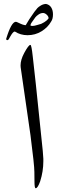

<svg xmlns="http://www.w3.org/2000/svg" viewBox="-20 -968 331 984"><path d="M229 -874Q229 -883.8 219.5 -892.6Q210 -901.4 200.7 -901.4Q189 -901.4 178 -894Q167 -886.7 161.4 -879.6Q155.8 -872.6 148.4 -861.3Q147.5 -859.9 144.8 -856.2Q142.1 -852.5 140.6 -850.1Q139.2 -847.7 137.7 -844.5Q136.2 -841.3 136.2 -838.4Q136.2 -835 146 -835Q155.8 -835 171.6 -840.1Q187.5 -845.2 190.9 -845.7Q202.1 -851.6 206.5 -854Q210.9 -856.4 217.5 -861.8Q224.1 -867.2 229 -874ZM215.8 -947.8Q233.4 -944.3 242.4 -929.9Q251.5 -915.5 251.5 -894Q251.5 -870.6 241.7 -856.9Q225.1 -827.6 192.9 -807.6Q160.6 -787.6 121.1 -787.6Q85 -787.6 56.6 -806.2H55.7Q50.3 -806.2 44.4 -798.8Q38.6 -791.5 32 -779.8Q25.4 -768.1 24.9 -767.1Q21.5 -762.2 17.6 -762.2Q11.7 -762.2 11.7 -769Q38.1 -856.4 61.5 -856.4Q64.5 -856.4 76.2 -850.6Q99.6 -838.9 111.8 -838.9Q126.5 -865.7 156.2 -907.2Q165 -919.4 171.4 -926.3Q177.7 -933.1 189.9 -940.2Q202.1 -947.3 215.8 -947.8ZM202.1 -154.3V-141.6Q202.1 -89.8 186 -39.1Q173.3 -3.4 163.1 -3.4H162.6Q156.7 -3.4 156.7 -39.1L156.2 -84V-86.4Q156.2 -121.1 136.2 -275.4L85.9 -623.5Q85.4 -626.5 85.4 -632.8Q85.4 -661.6 104 -696.3Q126.5 -737.8 135.3 -737.8H136.2Q141.6 -736.8 147.9 -678.2Q148.9 -671.4 163.6 -537.1L199.2 -194.3Z"/></svg>

Font: Noon
Style: Regular
Weight: 400
Designer: Mohammad Saleh Souzanchi
Foundry: Farsi Font Store
Version: Version 0.09